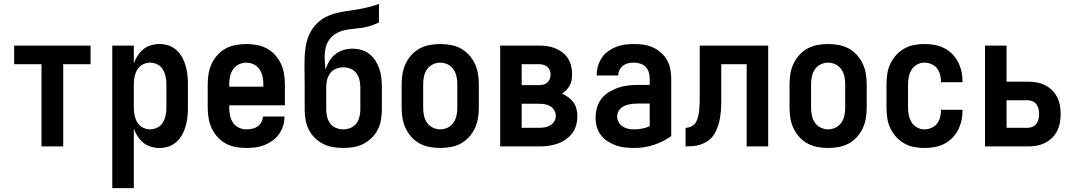

<svg xmlns="http://www.w3.org/2000/svg" viewBox="-20 -755 5540 990"><path d="M194 0V-424H53V-520H447V-424H306V0Z M559 215V-520H670V-429Q678 -450 690 -468.5Q702 -487 719 -501Q736 -515 758 -521.5Q780 -528 802 -528Q826 -528 849 -520.5Q872 -513 890 -496.5Q908 -480 919.5 -459Q931 -438 937.5 -415Q944 -392 946.5 -368Q949 -344 949 -320V-200Q949 -176 946.5 -152Q944 -128 937.5 -105Q931 -82 919.5 -61Q908 -40 890 -23.5Q872 -7 849 0.5Q826 8 802 8Q780 8 758 1.5Q736 -5 719 -19Q702 -33 690 -51.5Q678 -70 670 -91V215ZM754 -88Q774 -88 792 -97.5Q810 -107 820 -124Q830 -141 834 -160.5Q838 -180 838 -200V-320Q838 -340 834 -359.5Q830 -379 820 -396Q810 -413 792 -422.5Q774 -432 754 -432Q734 -432 716 -422.5Q698 -413 688 -396Q678 -379 674 -359.5Q670 -340 670 -320V-200Q670 -180 674 -160.5Q678 -141 688 -124Q698 -107 716 -97.5Q734 -88 754 -88Z M1250 8Q1222 8 1195 3Q1168 -2 1144 -15Q1120 -28 1101.5 -48.5Q1083 -69 1071.5 -94Q1060 -119 1055.5 -146Q1051 -173 1051 -200V-320Q1051 -347 1055.5 -374.5Q1060 -402 1071.5 -426.5Q1083 -451 1101.5 -471.5Q1120 -492 1144 -505Q1168 -518 1195.5 -523Q1223 -528 1250 -528Q1277 -528 1304.5 -523Q1332 -518 1356 -505Q1380 -492 1398.5 -471.5Q1417 -451 1428.5 -426.5Q1440 -402 1444.5 -374.5Q1449 -347 1449 -320V-212H1162V-200Q1162 -180 1166 -160Q1170 -140 1181 -123Q1192 -106 1211 -97Q1230 -88 1250 -88Q1265 -88 1280 -91Q1295 -94 1307.5 -102.5Q1320 -111 1327.5 -125Q1335 -139 1336 -154H1447Q1447 -130 1440 -107Q1433 -84 1419 -64Q1405 -44 1385.5 -30Q1366 -16 1343.5 -7Q1321 2 1297.5 5Q1274 8 1250 8ZM1162 -308H1338V-320Q1338 -340 1334 -360Q1330 -380 1318.5 -397Q1307 -414 1288.5 -423Q1270 -432 1250 -432Q1230 -432 1211.5 -423Q1193 -414 1181.5 -397Q1170 -380 1166 -360Q1162 -340 1162 -320Z M1750 8Q1723 8 1696.5 3.5Q1670 -1 1646.5 -13Q1623 -25 1603.5 -44Q1584 -63 1572 -87Q1560 -111 1555.5 -137.5Q1551 -164 1551 -191V-305Q1551 -335 1550.5 -364Q1550 -393 1550 -422Q1550 -451 1552 -479.5Q1554 -508 1560.5 -535.5Q1567 -563 1580.5 -588.5Q1594 -614 1614 -634Q1634 -654 1659.5 -667Q1685 -680 1712.5 -687Q1740 -694 1768 -698Q1796 -702 1824 -706.5Q1852 -711 1879.5 -718Q1907 -725 1934 -735V-639Q1913 -629 1891 -622Q1869 -615 1846 -611.5Q1823 -608 1799.5 -606Q1776 -604 1753.5 -598.5Q1731 -593 1711 -581Q1691 -569 1677.5 -550Q1664 -531 1659 -508Q1654 -485 1654 -462Q1654 -445 1655.5 -428.5Q1657 -412 1658 -396Q1665 -418 1677.5 -439Q1690 -460 1708.5 -475Q1727 -490 1750.5 -497Q1774 -504 1798 -504Q1821 -504 1844 -497.5Q1867 -491 1885.5 -476Q1904 -461 1916.5 -441Q1929 -421 1936.5 -398.5Q1944 -376 1946.5 -352.5Q1949 -329 1949 -305V-191Q1949 -164 1944.5 -137.5Q1940 -111 1928 -87Q1916 -63 1896.5 -44Q1877 -25 1853.5 -13Q1830 -1 1803.5 3.5Q1777 8 1750 8ZM1750 -88Q1769 -88 1787.5 -95.5Q1806 -103 1817.5 -118.5Q1829 -134 1833.5 -153Q1838 -172 1838 -191V-305Q1838 -324 1833.5 -343Q1829 -362 1817.5 -377.5Q1806 -393 1787.5 -400.5Q1769 -408 1750 -408Q1731 -408 1712.5 -400.5Q1694 -393 1682.5 -377.5Q1671 -362 1666.5 -343Q1662 -324 1662 -305V-191Q1662 -172 1666.5 -153Q1671 -134 1682.5 -118.5Q1694 -103 1712.5 -95.5Q1731 -88 1750 -88Z M2250 8Q2223 8 2195.5 3Q2168 -2 2144 -15Q2120 -28 2101.5 -48.5Q2083 -69 2071.5 -93.5Q2060 -118 2055.5 -145.5Q2051 -173 2051 -200V-320Q2051 -347 2055.5 -374.5Q2060 -402 2071.5 -426.5Q2083 -451 2101.5 -471.5Q2120 -492 2144 -505Q2168 -518 2195.5 -523Q2223 -528 2250 -528Q2277 -528 2304.5 -523Q2332 -518 2356 -505Q2380 -492 2398.5 -471.5Q2417 -451 2428.5 -426.5Q2440 -402 2444.5 -374.5Q2449 -347 2449 -320V-200Q2449 -173 2444.5 -145.5Q2440 -118 2428.5 -93.5Q2417 -69 2398.5 -48.5Q2380 -28 2356 -15Q2332 -2 2304.5 3Q2277 8 2250 8ZM2250 -88Q2270 -88 2288.5 -97Q2307 -106 2318.5 -123Q2330 -140 2334 -160Q2338 -180 2338 -200V-320Q2338 -340 2334 -360Q2330 -380 2318.5 -397Q2307 -414 2288.5 -423Q2270 -432 2250 -432Q2230 -432 2211.5 -423Q2193 -414 2181.5 -397Q2170 -380 2166 -360Q2162 -340 2162 -320V-200Q2162 -180 2166 -160Q2170 -140 2181.5 -123Q2193 -106 2211.5 -97Q2230 -88 2250 -88Z M2559 0V-520H2759Q2781 -520 2802 -517Q2823 -514 2843 -506Q2863 -498 2880 -485Q2897 -472 2908.5 -454Q2920 -436 2925 -415Q2930 -394 2930 -373Q2930 -358 2927.5 -343Q2925 -328 2918 -315Q2911 -302 2900.5 -291Q2890 -280 2878 -272Q2895 -265 2910.5 -253.5Q2926 -242 2937 -227Q2948 -212 2952.5 -193Q2957 -174 2957 -156Q2957 -132 2950.5 -108.5Q2944 -85 2929.5 -66.5Q2915 -48 2895 -34.5Q2875 -21 2852.5 -13.5Q2830 -6 2806.5 -3Q2783 0 2759 0ZM2670 -316H2759Q2771 -316 2782 -319Q2793 -322 2802 -329.5Q2811 -337 2815 -348Q2819 -359 2819 -371Q2819 -382 2814.5 -393Q2810 -404 2801.5 -411Q2793 -418 2782 -421Q2771 -424 2759 -424H2670ZM2670 -96H2759Q2774 -96 2789 -98.5Q2804 -101 2817 -108.5Q2830 -116 2838 -129.5Q2846 -143 2846 -158Q2846 -173 2838 -186.5Q2830 -200 2817 -207.5Q2804 -215 2789 -217.5Q2774 -220 2759 -220H2670Z M3251 8Q3227 8 3203 5.5Q3179 3 3156.5 -5Q3134 -13 3113.5 -26Q3093 -39 3078.5 -58Q3064 -77 3057.5 -100.5Q3051 -124 3051 -148Q3051 -174 3058 -199.5Q3065 -225 3081 -245.5Q3097 -266 3119.5 -280Q3142 -294 3166.5 -302.5Q3191 -311 3217 -314Q3243 -317 3269 -317H3330V-351Q3330 -368 3325 -383.5Q3320 -399 3308.5 -410.5Q3297 -422 3281 -427Q3265 -432 3249 -432Q3234 -432 3220 -429Q3206 -426 3194 -417.5Q3182 -409 3175 -395.5Q3168 -382 3168 -368V-366H3057V-371Q3057 -394 3064 -416.5Q3071 -439 3084 -458.5Q3097 -478 3116.5 -491.5Q3136 -505 3157.5 -513.5Q3179 -522 3202.5 -525Q3226 -528 3249 -528Q3274 -528 3298.5 -524.5Q3323 -521 3345.5 -511Q3368 -501 3387 -484.5Q3406 -468 3418.5 -446.5Q3431 -425 3436 -400.5Q3441 -376 3441 -351V-53Q3400 -24 3351 -8Q3302 8 3251 8ZM3251 -88Q3271 -88 3291 -92Q3311 -96 3330 -104V-221H3269Q3257 -221 3245.5 -220Q3234 -219 3222.5 -216.5Q3211 -214 3200 -209Q3189 -204 3180.5 -196.5Q3172 -189 3167 -178Q3162 -167 3162 -155Q3162 -140 3170 -125.5Q3178 -111 3191 -102.5Q3204 -94 3219.5 -91Q3235 -88 3251 -88Z M3515 0V-96Q3531 -96 3546.5 -104Q3562 -112 3569.5 -126.5Q3577 -141 3580.5 -157.5Q3584 -174 3585.5 -190.5Q3587 -207 3587.5 -223.5Q3588 -240 3588 -257V-520H3941V0H3830V-424H3699V-261Q3699 -242 3699 -223.5Q3699 -205 3697.5 -186.5Q3696 -168 3693 -149.5Q3690 -131 3684.5 -113Q3679 -95 3671 -78Q3663 -61 3651 -47Q3639 -33 3622.5 -23.5Q3606 -14 3588.5 -8.5Q3571 -3 3552 -1.5Q3533 0 3515 0Z M4250 8Q4223 8 4195.5 3Q4168 -2 4144 -15Q4120 -28 4101.5 -48.5Q4083 -69 4071.5 -93.5Q4060 -118 4055.5 -145.5Q4051 -173 4051 -200V-320Q4051 -347 4055.5 -374.5Q4060 -402 4071.5 -426.5Q4083 -451 4101.5 -471.5Q4120 -492 4144 -505Q4168 -518 4195.5 -523Q4223 -528 4250 -528Q4277 -528 4304.5 -523Q4332 -518 4356 -505Q4380 -492 4398.5 -471.5Q4417 -451 4428.5 -426.5Q4440 -402 4444.5 -374.5Q4449 -347 4449 -320V-200Q4449 -173 4444.5 -145.5Q4440 -118 4428.5 -93.5Q4417 -69 4398.5 -48.5Q4380 -28 4356 -15Q4332 -2 4304.5 3Q4277 8 4250 8ZM4250 -88Q4270 -88 4288.5 -97Q4307 -106 4318.5 -123Q4330 -140 4334 -160Q4338 -180 4338 -200V-320Q4338 -340 4334 -360Q4330 -380 4318.5 -397Q4307 -414 4288.5 -423Q4270 -432 4250 -432Q4230 -432 4211.5 -423Q4193 -414 4181.5 -397Q4170 -380 4166 -360Q4162 -340 4162 -320V-200Q4162 -180 4166 -160Q4170 -140 4181.5 -123Q4193 -106 4211.5 -97Q4230 -88 4250 -88Z M4747 8Q4720 8 4693 3Q4666 -2 4642.5 -15.5Q4619 -29 4600.5 -49.5Q4582 -70 4570.5 -94.5Q4559 -119 4555 -146Q4551 -173 4551 -200V-320Q4551 -347 4555 -374Q4559 -401 4570.5 -425.5Q4582 -450 4600.5 -470.5Q4619 -491 4642.5 -504.5Q4666 -518 4693 -523Q4720 -528 4747 -528Q4773 -528 4798.5 -523.5Q4824 -519 4847 -507.5Q4870 -496 4888.5 -478Q4907 -460 4919 -437Q4931 -414 4937 -389Q4943 -364 4943 -338V-331H4832V-334Q4832 -353 4827 -371Q4822 -389 4811 -403Q4800 -417 4782.5 -424.5Q4765 -432 4747 -432Q4727 -432 4709 -422.5Q4691 -413 4680.5 -396Q4670 -379 4666 -359.5Q4662 -340 4662 -320V-200Q4662 -180 4666 -160.5Q4670 -141 4680.5 -124Q4691 -107 4709 -97.5Q4727 -88 4747 -88Q4765 -88 4782.5 -95.5Q4800 -103 4811 -117Q4822 -131 4827 -149Q4832 -167 4832 -186V-189H4943V-182Q4943 -156 4937 -131Q4931 -106 4919 -83Q4907 -60 4888.5 -42Q4870 -24 4847 -12.5Q4824 -1 4798.5 3.5Q4773 8 4747 8Z M5059 0V-520H5170V-334H5280Q5303 -334 5325.5 -330Q5348 -326 5368 -316Q5388 -306 5404.5 -290Q5421 -274 5431 -254Q5441 -234 5445 -212Q5449 -190 5449 -167Q5449 -144 5445 -122Q5441 -100 5431 -80Q5421 -60 5404.5 -44Q5388 -28 5368 -18Q5348 -8 5325.5 -4Q5303 0 5280 0ZM5170 -96H5280Q5293 -96 5305 -101.5Q5317 -107 5324.5 -117.5Q5332 -128 5335 -141Q5338 -154 5338 -167Q5338 -180 5335 -193Q5332 -206 5324.5 -216.5Q5317 -227 5305 -232.5Q5293 -238 5280 -238H5170Z"/></svg>

Font: Moesevka
Style: Bold
Weight: 700
Monospace: yes
Designer: Belleve Invis
Foundry: Belleve Invis
Version: Version 32.5.0; ttfautohint (v1.8.4)